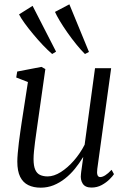

<svg xmlns="http://www.w3.org/2000/svg" viewBox="-20 -857 590 887"><path d="M168 10Q135 10 110.8 -1.8Q86.5 -13.5 73.2 -40Q60 -66.5 60 -110.5Q60 -126 62 -149.2Q64 -172.5 67.2 -198.8Q70.5 -225 74 -249.5Q77.5 -274 80 -290.5L109 -478L55 -499L59.5 -526.5L171.5 -548L189.5 -538L153.5 -284.5Q151 -265.5 147.8 -244Q144.5 -222.5 141.8 -200.5Q139 -178.5 137 -158.2Q135 -138 135 -122Q135 -90.5 142.8 -73Q150.5 -55.5 165.2 -48.8Q180 -42 200 -42Q229 -42 260.8 -62Q292.5 -82 321.5 -115.2Q350.5 -148.5 371 -188.5L419 -542H493.5L429.5 -77Q427 -58.5 430.2 -48.8Q433.5 -39 443 -39Q453 -39 466 -47Q479 -55 495.5 -72.5L506.5 -52.5Q501 -43.5 486.2 -28.8Q471.5 -14 450 -2.2Q428.5 9.5 402.5 9.5Q373.5 9.5 362 -8.8Q350.5 -27 354 -52.5Q354 -55 355.2 -63.8Q356.5 -72.5 358.2 -84.8Q360 -97 361.5 -109Q363 -121 364.5 -130L363.5 -130.5Q346.5 -102.5 325.8 -77Q305 -51.5 280.2 -32Q255.5 -12.5 227.5 -1.2Q199.5 10 168 10ZM221 -607.5Q201.5 -624 178.2 -648.5Q155 -673 132.8 -699.8Q110.5 -726.5 93.2 -750.5Q76 -774.5 68 -790.5L130.5 -830L239 -618.5ZM372.5 -607.5Q354 -625.5 332.8 -651.8Q311.5 -678 291.5 -706.5Q271.5 -735 256.2 -760.5Q241 -786 234 -802L300.5 -837L391 -617Z"/></svg>

Font: Merriweather 60pt Light
Style: Italic
Weight: 300
Italic angle: -7.8°
Version: Version 2.101